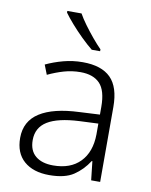

<svg xmlns="http://www.w3.org/2000/svg" viewBox="-86 -830 709 904"><g transform="rotate(10 268.0 -378.0)"><path d="M276 -541Q366 -541 410 -497Q454 -453 454 -358V0H411L401 -90H398Q369 -45 327.5 -17.5Q286 10 212 10Q135 10 91 -28.5Q47 -67 47 -139Q47 -219 112 -260.5Q177 -302 301 -307L398 -312V-349Q398 -427 366.5 -460Q335 -493 274 -493Q233 -493 195 -482Q157 -471 119 -453L101 -499Q139 -517 183.5 -529Q228 -541 276 -541ZM308 -265Q206 -260 156.5 -229.5Q107 -199 107 -139Q107 -89 137.5 -63.5Q168 -38 222 -38Q305 -38 351 -85.5Q397 -133 398 -217V-269ZM230 -766Q242 -744 262.5 -716Q283 -688 305.5 -661Q328 -634 347 -615V-606H307Q282 -626 254 -653.5Q226 -681 201.5 -709Q177 -737 162 -758V-766Z"/></g></svg>

Font: Noto Sans Thai Looped Light
Style: Regular
Weight: 300
Designer: Sasikarn Vongin, Ben Mitchell
Foundry: The Fontpad Ltd
Version: Version 1.001; ttfautohint (v1.8.4.7-5d5b)